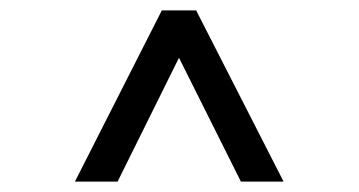

<svg xmlns="http://www.w3.org/2000/svg" viewBox="-20 -718 690 369"><path d="M124 -369 291 -698H357L525 -369H443L324 -607L206 -369Z"/></svg>

Font: Azeret Mono Thin Light
Style: Regular
Weight: 300
Version: Version 1.002